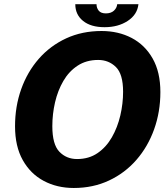

<svg xmlns="http://www.w3.org/2000/svg" viewBox="-20 -900 808 932"><path d="M338 12.5Q257 12.5 192.5 -21.8Q128 -56 90.5 -122.8Q53 -189.5 53 -287Q53 -383.5 83 -467.5Q113 -551.5 168.5 -614.8Q224 -678 301.2 -713.8Q378.5 -749.5 473 -749.5Q554.5 -749.5 619 -715.8Q683.5 -682 721 -616Q758.5 -550 758.5 -453Q758.5 -357 728.2 -272.5Q698 -188 642.2 -124Q586.5 -60 509.2 -23.8Q432 12.5 338 12.5ZM354 -128Q411.5 -128 453.5 -156.8Q495.5 -185.5 523 -233.5Q550.5 -281.5 564 -339.2Q577.5 -397 577.5 -454.5Q577.5 -540.5 542.5 -574.8Q507.5 -609 456.5 -609Q399 -609 356.8 -581.2Q314.5 -553.5 287.5 -507Q260.5 -460.5 247.2 -403.5Q234 -346.5 234 -287.5Q234 -199 268.2 -163.5Q302.5 -128 354 -128ZM345.5 -879.5H448.5Q448.5 -861.5 459.2 -848.2Q470 -835 494 -835Q518.5 -835 532.8 -848Q547 -861 549 -879.5H652Q646.5 -829 600 -798.5Q553.5 -768 487.5 -768Q421 -768 383.2 -798.5Q345.5 -829 345.5 -879.5Z"/></svg>

Font: Epilogue ExtraBold
Style: Italic
Weight: 800
Italic angle: -12°
Designer: Tyler Finck
Foundry: Etcetera Type Co
Version: Version 2.111; ttfautohint (v1.8.3)